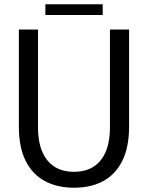

<svg xmlns="http://www.w3.org/2000/svg" viewBox="-20 -866 692 898"><path d="M326.3 12Q247.5 12 189.4 -19.3Q131.3 -50.6 99.7 -114.2Q68.2 -177.7 68.2 -275V-728H157.8V-269.9Q157.8 -169.8 201.5 -116.1Q245.2 -62.4 326.3 -62.4Q407.3 -62.4 450.7 -116.1Q494.2 -169.8 494.2 -269.9V-728H583.8V-275Q583.8 -177.7 552.2 -114.2Q520.7 -50.6 463.1 -19.3Q405.4 12 326.3 12ZM192.2 -795.8V-845.9H460.3V-795.8Z"/></svg>

Font: Murecho Thin
Style: Regular
Weight: 100
Designer: Neil Summerour
Foundry: Positype
Version: Version 1.010